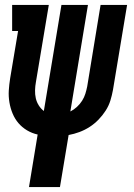

<svg xmlns="http://www.w3.org/2000/svg" viewBox="-20 -550 540 775"><path d="M97 205 132 -7Q109 -12 89 -24Q69 -36 54.5 -53Q40 -70 31 -91.5Q22 -113 18 -137Q14 -161 15.5 -185Q17 -209 21 -234L53 -425H29V-530H177L125 -219Q122 -203 121.5 -186Q121 -169 124.5 -153.5Q128 -138 136.5 -124.5Q145 -111 157 -102L228 -530H335L264 -100Q278 -107 290.5 -118.5Q303 -130 311.5 -143.5Q320 -157 324.5 -171.5Q329 -186 332 -201L386 -530H493L436 -187Q432 -165 425.5 -144Q419 -123 406.5 -103.5Q394 -84 377.5 -67Q361 -50 341.5 -37.5Q322 -25 300.5 -17Q279 -9 257 -5L222 205Z"/></svg>

Font: Iosevka Slab Extrabold
Style: Italic
Weight: 800
Italic angle: -9°
Monospace: yes
Designer: Belleve Invis
Foundry: Belleve Invis
Version: Version 11.1.0; ttfautohint (v1.8.3)